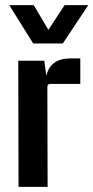

<svg xmlns="http://www.w3.org/2000/svg" viewBox="-20 -726 363 746"><path d="M109 -557 16 -706H111L168 -610L231 -706H323L224 -557ZM254 -499H292V-400H176Q164 -400 164 -388L165 0H52L51 -490H152L160 -431Q175 -499 254 -499Z"/></svg>

Font: Gemunu Libre
Style: Bold
Weight: 700
Designer: Puspanada Ekanayake, Sola Matas, Pathum Egodawatta, Kosala Senevirathne
Foundry: mooniak
Version: Version 1.100